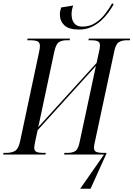

<svg xmlns="http://www.w3.org/2000/svg" viewBox="-43 -952 822 1183"><path d="M444 -770Q380 -770 353 -796.5Q326 -823 326 -863Q326 -874 328 -884Q330 -894 334 -906L408 -918Q403 -904 400.5 -891Q398 -878 398 -864Q398 -829 414.5 -808.5Q431 -788 464 -788Q510 -788 545 -811Q580 -834 605.5 -867.5Q631 -901 648 -932L657 -925Q645 -903 626 -876.5Q607 -850 581 -826Q555 -802 521 -786Q487 -770 444 -770ZM451 211 598 0H352L354 -10H372Q405 -10 422.5 -22.5Q440 -35 449 -83L548 -546L189 -150L175 -86Q172 -71 170 -59.5Q168 -48 168 -42Q168 -22 182.5 -16Q197 -10 222 -10H239L237 0H-23L-21 -10H-5Q29 -10 50 -22.5Q71 -35 81 -82L197 -628Q200 -640 201.5 -651Q203 -662 203 -669Q203 -690 188.5 -697Q174 -704 142 -704H125L127 -714H388L386 -704H369Q337 -704 319 -691.5Q301 -679 291 -631L193 -169L552 -564L566 -628Q573 -657 573 -672Q573 -692 558.5 -698Q544 -704 520 -704H502L504 -714H759L757 -704H740Q708 -704 688.5 -691.5Q669 -679 660 -631L543 -84Q536 -55 536 -43Q536 -22 550.5 -16Q565 -10 593 -10H613L612 -4L515 211Z"/></svg>

Font: Noto Serif Display Condensed
Style: Italic
Weight: 400
Width: 3
Italic angle: -12°
Designer: Monotype Design Team
Foundry: Monotype Imaging Inc.
Version: Version 2.009